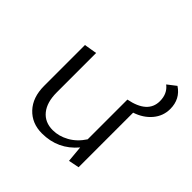

<svg xmlns="http://www.w3.org/2000/svg" viewBox="-151 -708 851 851"><g transform="rotate(45 274.0 -282.5)"><path d="M548 -475Q548 -431 519.5 -397Q491 -363 443 -347V-5L393 5L386 -72Q322 4 222 4Q159 4 119.5 -38Q80 -80 80 -152V-408L140 -418V-171Q140 -109 168 -74.5Q196 -40 246 -40Q284 -40 321 -60.5Q358 -81 384 -121V-370Q491 -391 491 -467Q491 -514 458 -539L498 -570Q548 -537 548 -475Z"/></g></svg>

Font: EauTestSC Semilight
Style: Regular
Weight: 300
Designer: Christian Thalmann (Catharsis Fonts)
Version: Version 0.001;PS 000.001;hotconv 1.0.88;makeotf.lib2.5.64775